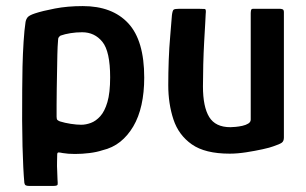

<svg xmlns="http://www.w3.org/2000/svg" viewBox="-20 -501 1006 631"><path d="M60 100Q56 56 54 -20Q52 -96 53 -206Q53 -241 54 -282.5Q55 -324 57.5 -363.5Q60 -403 64 -429Q66 -439 71.5 -445Q77 -451 95 -457Q119 -465 160.5 -473Q202 -481 252 -481Q349 -481 401.5 -424.5Q454 -368 454 -246Q454 -197 445 -156.5Q436 -116 418 -85.5Q400 -55 375 -35Q350 -15 316 -7Q298 -1 274 2Q250 5 226.5 5Q203 5 186 2Q177 0 172.5 0Q168 0 168 7Q168 14 167.5 29.5Q167 45 168 61.5Q169 78 169 89Q170 100 169.5 105Q169 110 156 110H75Q68 110 64.5 108Q61 106 60 100ZM166 -117Q166 -109 169 -106.5Q172 -104 177 -102Q193 -97 212.5 -94Q232 -91 247 -91Q262 -91 278.5 -97Q295 -103 309.5 -119Q324 -135 333 -165.5Q342 -196 342 -247Q342 -332 316.5 -363.5Q291 -395 250 -395Q230 -395 211.5 -392Q193 -389 179 -384Q176 -382 173.5 -379Q171 -376 171 -371Q169 -348 168.5 -321Q168 -294 167.5 -265.5Q167 -237 166.5 -209Q166 -181 166 -157Q166 -133 166 -117Z M735 4Q654 4 610.5 -26.5Q567 -57 550 -108.5Q533 -160 533 -221Q533 -261 534.5 -303Q536 -345 539.5 -383.5Q543 -422 545 -451Q547 -467 551 -469.5Q555 -472 567 -472H636Q648 -472 653 -471.5Q658 -471 656 -455Q656 -450 654.5 -425Q653 -400 651 -364Q649 -328 648 -289Q647 -250 647 -217Q647 -150 667.5 -116.5Q688 -83 737 -83Q743 -83 754 -84Q765 -85 776.5 -87.5Q788 -90 796 -95Q804 -100 804 -108V-457Q804 -462 805 -467Q806 -472 811 -472H901Q904 -472 908.5 -470.5Q913 -469 913 -461V-49Q913 -37 906 -32Q899 -27 878 -20Q868 -16 843 -10.5Q818 -5 789 -0.5Q760 4 735 4Z"/></svg>

Font: Glory Thin SemiBold
Style: Regular
Weight: 600
Version: Version 1.011